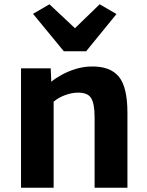

<svg xmlns="http://www.w3.org/2000/svg" viewBox="-20 -875 686 895"><path d="M78 0V-556.5H216.5L219 -494Q238 -510 267.5 -526.2Q297 -542.5 332.8 -553.5Q368.5 -564.5 405 -565Q492 -567 533 -518.8Q574 -470.5 574 -349.5V0H421V-328Q421 -393 404 -419Q387 -445 337.5 -443Q315 -442.5 284.8 -432Q254.5 -421.5 230 -401V0ZM134 -810.5 210.5 -855 329.5 -743.5 444.5 -855 523 -809.5 381.5 -636H277.5Z"/></svg>

Font: Merriweather Sans
Style: Bold
Weight: 700
Designer: Eben Sorkin
Foundry: Eben Sorkin
Version: Version 1.008; ttfautohint (v1.7.19-72a1) -l 8 -r 50 -G 200 